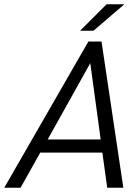

<svg xmlns="http://www.w3.org/2000/svg" viewBox="-70 -886 660 906"><path d="M413 -166H120L27 0H-50L347 -690H409L512 0H436ZM405 -228 356 -588 155 -228ZM433 -866H517L371 -741H308Z"/></svg>

Font: D-DIN
Style: DIN-Italic
Weight: 400
Italic angle: -12°
Designer: Charles Nix
Foundry: Datto Inc.
Version: Version 1.00